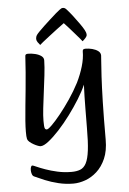

<svg xmlns="http://www.w3.org/2000/svg" viewBox="-65 -816 745 1106"><g transform="rotate(-5 308.0 -262.5)"><path d="M314.2 244Q270.2 244 228.1 233.8Q186 223.6 150.8 209Q115.7 194.3 91.5 183Q82.9 179.1 79.4 167.6Q75.9 156 75.9 147.1Q75.9 134 79 126.8Q82.1 119.7 87 119.7Q91.3 119.7 110.1 128.3Q128.9 136.9 159.6 147.8Q190.2 158.8 228.7 167.4Q267.1 176 309.6 176Q339 176 360 167.7Q381.1 159.4 394.2 134.4Q407.2 109.5 413.3 60.7Q419.3 12 419.3 -67.9Q419.3 -81.2 419.7 -110Q420 -138.9 420.2 -176Q420.4 -213.2 421.3 -250.9Q422.2 -288.6 423.6 -318.5Q408.5 -282.7 381 -238.2Q353.4 -193.7 320.5 -149.5Q287.6 -105.4 253.8 -68.6Q219.9 -31.9 191.3 -9.5Q162.7 13 144.6 13Q139.7 13 128.5 8.9Q117.3 4.8 104.5 -2.4Q91.7 -9.6 81.9 -18.1Q72.2 -26.5 69.9 -35.1Q68.2 -42 67.5 -52.5Q66.9 -63 66.9 -78.1Q66.9 -102.6 69.6 -140.6Q72.2 -178.5 77.1 -224.7Q82 -270.8 86.7 -320.6Q91.5 -370.3 95.5 -419Q99.6 -467.7 101.7 -510.1Q101.7 -517.2 105.2 -520.6Q108.8 -524 118.1 -524Q138.4 -524 159.4 -518.8Q180.5 -513.7 194.7 -503.4Q208.8 -493 208.1 -477.2Q207.4 -440.1 201.8 -392.5Q196.2 -344.9 189.8 -295.9Q183.4 -246.9 178.4 -203.5Q173.5 -160.1 173.5 -131.3Q173.5 -97.5 176.7 -88.9Q179.9 -80.2 188.7 -80.2Q196.7 -80.2 218.6 -101.7Q240.4 -123.1 269.7 -159.4Q299 -195.7 329.6 -240.7Q360.1 -285.8 384.7 -333Q407 -378.7 420.4 -424Q433.8 -469.4 433.8 -509.4Q433.8 -517.2 437.3 -520.6Q440.8 -524 451.2 -524Q470.4 -524 490 -518.8Q509.5 -513.7 523.3 -503.4Q537.1 -493 537.1 -477.2Q537.1 -473.6 534.8 -444.4Q532.4 -415.3 529 -357.2Q525.7 -299.2 523.3 -209Q521 -118.8 521 7.6Q521 72.6 501.2 117.5Q481.5 162.3 450.2 190.5Q419 218.7 383.1 231.3Q347.2 244 314.2 244ZM192.8 -568.2Q186.2 -575.5 179.4 -585.4Q172.5 -595.3 172.5 -605Q172.5 -610.5 174.2 -616.2Q175.8 -621.9 179.7 -627.8Q183.7 -633.8 196.8 -647.2Q209.9 -660.7 227.9 -677.5Q245.9 -694.2 264.5 -711.2Q283.1 -728.2 298.6 -741.7Q314.1 -755.1 321.9 -760.6Q328.7 -765.9 332.6 -767.6Q336.4 -769.4 341.6 -769.4Q346.1 -769.4 350.4 -767.6Q354.6 -765.9 360.1 -760.6Q376.9 -742.5 395.9 -717.8Q414.8 -693 431.5 -669.5Q448.2 -646 456 -631.1Q459.7 -624.8 462.1 -617.4Q464.5 -610 464.5 -603Q464.5 -595.1 455.4 -585Q446.4 -574.8 437.9 -568.2Q436.4 -571.2 425.3 -584Q414.1 -596.8 398.6 -614.8Q383.1 -632.8 367.1 -650.8Q351.1 -668.8 339 -681.5Q319.8 -667.8 296.2 -649.8Q272.5 -631.7 249.9 -614.2Q227.2 -596.8 211.4 -584.1Q195.6 -571.5 192.8 -568.2Z"/></g></svg>

Font: Briem Hand Thin
Style: Regular
Weight: 100
Designer: Gunnlaugur SE Briem, Eben Sorkin
Foundry: Sorkin Type Co.
Version: Version 1.003